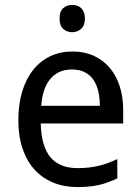

<svg xmlns="http://www.w3.org/2000/svg" viewBox="-20 -757 575 787"><path d="M296.9 9.8Q243.2 9.8 198.7 -8.3Q154.3 -26.4 122.3 -61Q90.3 -95.7 72.8 -147Q55.2 -198.2 55.2 -264.2Q55.2 -330.6 71.3 -382.8Q87.4 -435.1 116.7 -471.4Q146 -507.8 186.8 -526.9Q227.5 -545.9 276.9 -545.9Q325.2 -545.9 363.8 -528.6Q402.3 -511.2 429.2 -479.7Q456.1 -448.2 470.5 -404.1Q484.9 -359.9 484.9 -306.2V-251H147Q149.4 -156.7 186.8 -112.3Q224.1 -67.9 297.9 -67.9Q322.8 -67.9 344 -70.3Q365.2 -72.8 385 -77.4Q404.8 -82 423.3 -89.1Q441.9 -96.2 460.9 -105V-25.9Q441.4 -16.6 422.6 -9.8Q403.8 -2.9 384 1.5Q364.3 5.9 343 7.8Q321.8 9.8 296.9 9.8ZM274.9 -472.2Q219.2 -472.2 186.8 -434.1Q154.3 -396 148.9 -323.2H389.2Q389.2 -356.4 382.6 -384Q376 -411.6 362.1 -431.2Q348.1 -450.7 326.7 -461.4Q305.2 -472.2 274.9 -472.2ZM224.1 -681.2Q224.1 -710.4 239 -723.6Q253.9 -736.8 275.9 -736.8Q286.6 -736.8 296.1 -733.6Q305.7 -730.5 312.7 -723.6Q319.8 -716.8 324 -706.3Q328.1 -695.8 328.1 -681.2Q328.1 -652.8 312.7 -638.9Q297.4 -625 275.9 -625Q253.9 -625 239 -638.7Q224.1 -652.3 224.1 -681.2Z"/></svg>

Font: WenQuanYi Micro Hei
Style: Regular
Weight: 400
Foundry: Ascender Corporation
Version: Version 0.2.0-beta